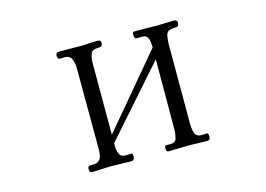

<svg xmlns="http://www.w3.org/2000/svg" viewBox="-78 -688 1156 833"><g transform="rotate(-15 500.0 -271.0)"><path d="M774 -17Q774 -7 770.5 -3.5Q767 0 757 0Q736 0 715.5 -1Q695 -2 675 -2Q653 -2 630.5 -1Q608 0 586 0Q579 0 577.5 -5Q576 -10 576 -15Q576 -29 584 -28.5Q592 -28 602 -28Q625 -28 630 -46.5Q635 -65 635 -83L636 -400L367 -95V-82Q367 -65 373.5 -48Q380 -31 402 -31Q408 -31 413.5 -31.5Q419 -32 426 -32Q431 -32 432.5 -27.5Q434 -23 434 -18Q434 0 417 0Q395 0 374 -1Q353 -2 331 -2Q309 -2 286.5 -0.5Q264 1 242 1Q235 1 233 -4Q231 -9 231 -14Q231 -27 238.5 -28.5Q246 -30 257 -29.5Q268 -29 277 -34Q290 -42 293 -58Q296 -74 296 -87Q296 -179 295.5 -270.5Q295 -362 295 -453Q295 -473 287.5 -492Q280 -511 256 -511Q250 -511 245 -510.5Q240 -510 235 -510Q229 -510 226.5 -515.5Q224 -521 224 -525Q224 -541 239 -541Q262 -541 285.5 -540.5Q309 -540 332 -540Q352 -540 371.5 -541.5Q391 -543 410 -543Q418 -543 422.5 -540.5Q427 -538 427 -530Q427 -520 423 -516.5Q419 -513 409 -513Q380 -513 373.5 -495.5Q367 -478 367 -454V-133L636 -453Q636 -465 634.5 -478.5Q633 -492 626.5 -501Q620 -510 603 -510Q591 -510 580 -509.5Q569 -509 569 -525Q569 -534 570.5 -537.5Q572 -541 582 -541Q607 -541 632 -540.5Q657 -540 682 -540Q700 -540 718 -541Q736 -542 754 -542Q770 -542 770 -528Q770 -512 756.5 -511.5Q743 -511 732 -509Q714 -505 710.5 -485Q707 -465 707 -451V-88Q707 -69 713 -50Q719 -31 743 -31Q748 -31 754 -31.5Q760 -32 766 -32Q771 -32 772.5 -27Q774 -22 774 -17Z"/></g></svg>

Font: Kaisei Opti
Style: Regular
Weight: 400
Designer: Font-Kai, 金井和夫
Foundry: KAZUO KANAI
Version: Version 5.003